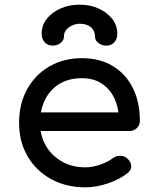

<svg xmlns="http://www.w3.org/2000/svg" viewBox="-20 -801 661 825"><path d="M347 4Q264 4 199.5 -31.5Q135 -67 98.5 -129.5Q62 -192 62 -273Q62 -355 96.5 -417.5Q131 -480 192 -515.5Q253 -551 332 -551Q410 -551 466 -516.5Q522 -482 551.5 -421.5Q581 -361 581 -282Q581 -263 568 -250.5Q555 -238 535 -238H132V-318H532L491 -290Q490 -340 471 -379.5Q452 -419 417 -442Q382 -465 332 -465Q275 -465 234.5 -440Q194 -415 173 -371.5Q152 -328 152 -273Q152 -218 177 -175Q202 -132 246 -107Q290 -82 347 -82Q378 -82 410.5 -93.5Q443 -105 463 -120Q478 -131 495.5 -131.5Q513 -132 526 -121Q543 -106 544 -88Q545 -70 528 -57Q494 -30 443.5 -13Q393 4 347 4ZM207 -605Q185 -605 172 -619.5Q159 -634 159 -656Q159 -692 181 -720Q203 -748 240 -764.5Q277 -781 322 -781Q367 -781 403.5 -764.5Q440 -748 462 -720Q484 -692 484 -656Q484 -634 471.5 -619.5Q459 -605 437 -605Q418 -605 403 -616Q388 -627 388 -646Q388 -669 370.5 -684Q353 -699 322 -699Q298 -699 276.5 -684Q255 -669 255 -646Q255 -627 240 -616Q225 -605 207 -605Z"/></svg>

Font: Comfortaa
Style: Bold
Weight: 700
Designer: Johan Aakerlund
Foundry: Johan Aakerlund
Version: Version 3.104; ttfautohint (v1.8.1.43-b0c9)